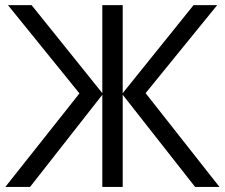

<svg xmlns="http://www.w3.org/2000/svg" viewBox="-20 -734 884 754"><path d="M292 -367.2 11.2 -713.9H104L381.8 -368.2V-713.9H461.9V-368.2L740.2 -713.9H833L551.8 -368.2L841.8 0H746.1L461.9 -361.8V0H381.8V-361.8L98.1 0H1Z"/></svg>

Font: f06597129
Style: Regular
Weight: 400
Foundry: Ascender Corporation
Version: Version 1.10